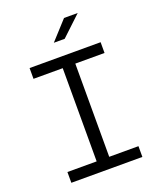

<svg xmlns="http://www.w3.org/2000/svg" viewBox="-168 -1044 956 1148"><g transform="rotate(-20 310.0 -470.5)"><path d="M84 0H536V-68.5H350V-661.5H536V-730H84V-661.5H270V-68.5H84ZM272 -822.5 380 -941H467L341 -822.5Z"/></g></svg>

Font: Monaspace Neon Light
Style: Regular
Weight: 300
Designer: Riley Cran & the Lettermatic Team
Foundry: Lettermatic
Version: Version 1.200 (Monaspace Neon)